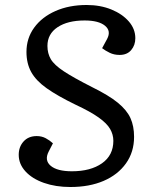

<svg xmlns="http://www.w3.org/2000/svg" viewBox="-20 -735 600 769"><path d="M517 -187Q517 -126 484.5 -80.5Q452 -35 395 -10.5Q338 14 262 14Q203 14 156 -2.5Q109 -19 82 -48.5Q55 -78 55 -115Q55 -147 74.5 -168.5Q94 -190 127 -190Q147 -190 163 -181.5Q179 -173 192 -161L175 -128Q157 -93 183 -71Q209 -49 268 -49Q343 -49 388.5 -81Q434 -113 434 -171Q434 -196 421 -218.5Q408 -241 375 -264.5Q342 -288 282 -316Q210 -351 167 -381.5Q124 -412 105 -446.5Q86 -481 86 -527Q86 -582 117 -624.5Q148 -667 202.5 -691Q257 -715 327 -715Q382 -715 426 -697Q470 -679 496 -649Q522 -619 522 -582Q522 -554 505.5 -534.5Q489 -515 459 -515Q437 -515 419.5 -523.5Q402 -532 389 -542L409 -579Q426 -611 400.5 -632Q375 -653 319 -653Q251 -653 210.5 -626Q170 -599 170 -551Q170 -521 183.5 -498Q197 -475 235.5 -449.5Q274 -424 349 -386Q416 -353 452 -323.5Q488 -294 502.5 -262Q517 -230 517 -187Z"/></svg>

Font: Literata 7pt
Style: Italic
Weight: 400
Italic angle: -2°
Designer: Latin by Veronika Burian and Jose Scaglione. Greek by Irene Vlachou. Cyrillic by Vera Evstafieva
Foundry: TypeTogether
Version: Version 3.002